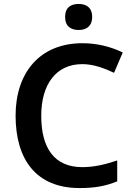

<svg xmlns="http://www.w3.org/2000/svg" viewBox="-20 -943 675 973"><path d="M379 -923C340 -923 310 -906 310 -857C310 -809 340 -791 379 -791C416 -791 447 -809 447 -857C447 -906 416 -923 379 -923ZM397 -618C454 -618 509 -597 558 -574L602 -677C541 -707 470 -724 398 -724C180 -724 59 -573 59 -357C59 -135 163 10 383 10C461 10 515 0 574 -24V-130C512 -109 457 -96 397 -96C255 -96 189 -193 189 -356C189 -518 266 -618 397 -618Z"/></svg>

Font: Noto Sans New Tai Lue Semibold
Style: Regular
Weight: 600
Designer: Monotype Design Team
Foundry: Monotype Imaging Inc.
Version: Version 2.004